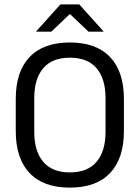

<svg xmlns="http://www.w3.org/2000/svg" viewBox="-20 -845 638 877"><path d="M299 12Q178 12 115 -54.8Q52 -121.5 52 -246V-393.5Q52 -517.5 115 -584.2Q178 -651 299 -651Q420 -651 483 -584.2Q546 -517.5 546 -393.5V-246Q546 -121.5 483 -54.8Q420 12 299 12ZM299 -57.5Q380 -57.5 421 -105.8Q462 -154 462 -242.5V-397Q462 -485.5 421 -533.5Q380 -581.5 299 -581.5Q218.5 -581.5 177.5 -533.5Q136.5 -485.5 136.5 -397V-242.5Q136.5 -154 177.5 -105.8Q218.5 -57.5 299 -57.5ZM145 -701.5 256 -825H342L453 -701.5V-700.5H384L301 -779.5H297.5L214.5 -700.5H145Z"/></svg>

Font: Anek Devanagari
Style: Regular
Weight: 400
Designer: Kailash Malviya (Devanagari) & Yesha Goshar (Latin)
Foundry: Ek Type
Version: Version 1.003